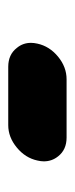

<svg xmlns="http://www.w3.org/2000/svg" viewBox="122 -304 182 466"><g transform="rotate(90 213.0 -71.0)"><path d="M85.9 -70.8Q92.3 -100.1 117.4 -120.8Q142.6 -141.6 172.4 -141.6H314Q343.3 -141.6 359.4 -121.1Q371.6 -106 371.6 -86.4Q371.6 -79.1 369.6 -70.8Q363.3 -41.5 338.1 -20.8Q313 0 283.7 0H142.1Q112.3 0 96.2 -21Q84 -35.6 84 -55.2Q84 -62.5 85.9 -70.8Z"/></g></svg>

Font: Robtronika
Style: Italic
Weight: 400
Italic angle: -12°
Designer: GGBot
Version: 1.00